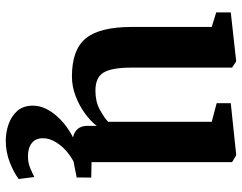

<svg xmlns="http://www.w3.org/2000/svg" viewBox="-106 -492 839 666"><g transform="rotate(90 313.0 -158.5)"><path d="M480 9.5Q416 9.5 416 -44V-75Q400 -54 373 -34.2Q346 -14.5 312.8 -1.8Q279.5 11 244.5 11Q151.5 11 112.2 -37.5Q73 -86 73 -196.5V-474L22.5 -489.5V-540L189.5 -558.5H193L214 -544.5V-196.5Q214 -127.5 231 -99Q248 -70.5 294 -70.5Q332 -70.5 359.5 -85.5Q387 -100.5 402 -114.5V-474L337.5 -491V-540L513.5 -558.5H518.5L542 -544.5V-57L595.5 -56L595 -5.5Q577 -1.5 547.5 4Q518 9.5 480 9.5ZM467 240.5Q439 240.5 411 231Q383 221.5 364.5 200.8Q346 180 346 146.5Q346 102.5 385.8 59.5Q425.5 16.5 490.5 -8L521 -12L567.5 -8Q515 14 487 47Q459 80 459 111.5Q459 137 475.8 150.2Q492.5 163.5 521 163.5Q543 163.5 559.8 156.8Q576.5 150 593.5 141.5L600.5 195.5Q578.5 212.5 542.8 226.5Q507 240.5 467 240.5Z"/></g></svg>

Font: Merriweather Text Regular
Style: Bold
Weight: 700
Designer: Eben Sorkin
Foundry: Eben Sorkin
Version: Version 2.100; ttfautohint (v1.7.19-72a1) -l 8 -r 50 -G 200 